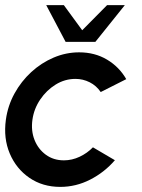

<svg xmlns="http://www.w3.org/2000/svg" viewBox="-28 -719 557 752"><path d="M336 -142 422 -91.5Q381 -44 325.2 -15.5Q269.5 13 208 13Q139 13 87.2 -22.5Q35.5 -58 10.2 -117.8Q-15 -177.5 -5 -250Q2.5 -305 28.8 -352.8Q55 -400.5 94.5 -436.8Q134 -473 182.2 -493.5Q230.5 -514 282 -514Q343.5 -514 391.2 -485.5Q439 -457 466.5 -409L366.5 -358.5Q349.5 -383.5 323.2 -396.8Q297 -410 267.5 -410Q226 -410 190 -387.8Q154 -365.5 129.5 -329.2Q105 -293 99 -250Q93 -207 107.2 -171Q121.5 -135 151.5 -113Q181.5 -91 222.5 -91Q254 -91 283.8 -105Q313.5 -119 336 -142ZM229 -555 153 -699H222L294 -600.5L391.5 -699H461L345.5 -555Z"/></svg>

Font: Urbanist SemiBold
Style: Italic
Weight: 600
Italic angle: -8°
Designer: Corey Hu
Foundry: Corey Hu
Version: Version 1.321; ttfautohint (v1.8.4.7-5d5b)